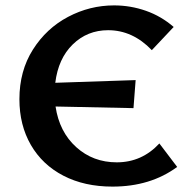

<svg xmlns="http://www.w3.org/2000/svg" viewBox="-20 -685 703 712"><path d="M637 -66Q538 7 397 7Q293 7 215 -33.5Q137 -74 94.5 -147.5Q52 -221 52 -317Q52 -422 102 -501Q152 -580 232.5 -622.5Q313 -665 403 -665Q464 -665 521 -645Q578 -625 624 -585L543 -499Q472 -573 381 -573Q304 -573 250 -520.5Q196 -468 185 -378L483 -388L475 -284L186 -290Q200 -196 262.5 -139.5Q325 -83 413 -83Q506 -83 571 -153Z"/></svg>

Font: Ysabeau SC
Style: Bold
Weight: 700
Designer: Christian Thalmann (Catharsis Fonts)
Version: Version 0.003